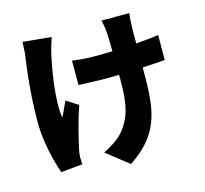

<svg xmlns="http://www.w3.org/2000/svg" viewBox="-122 -943 1245 1166"><g transform="rotate(-15 500.0 -360.0)"><path d="M788 -804Q785 -785 784 -766Q783 -747 782 -730Q781 -715 781 -684Q781 -653 781 -615Q822 -618 858.5 -622Q895 -626 923 -630L922 -473Q894 -471 858 -468.5Q822 -466 781 -464Q781 -450 781 -438Q781 -426 781 -418Q781 -328 773.5 -256.5Q766 -185 743 -125.5Q720 -66 676.5 -15Q633 36 561 84L421 -26Q453 -40 490 -65Q527 -90 549 -116Q579 -152 597 -192.5Q615 -233 623 -287.5Q631 -342 631 -419Q631 -428 631 -438Q631 -448 631 -458Q605 -457 579 -457Q553 -457 527 -457Q496 -457 456.5 -459Q417 -461 377 -462V-615Q416 -610 449.5 -607.5Q483 -605 523 -605Q549 -605 575.5 -605.5Q602 -606 629 -607Q629 -645 628 -677.5Q627 -710 625 -730Q624 -749 620 -770.5Q616 -792 613 -804ZM295 -786Q288 -765 280 -738.5Q272 -712 268 -695Q260 -661 250.5 -609Q241 -557 234 -499.5Q227 -442 225.5 -388.5Q224 -335 231 -297Q241 -315 253 -342.5Q265 -370 276 -392L350 -344Q325 -273 307.5 -203.5Q290 -134 280 -88Q277 -76 275 -60.5Q273 -45 273 -37Q273 -29 273.5 -16Q274 -3 275 9L139 22Q128 -8 113.5 -62Q99 -116 89 -180.5Q79 -245 79 -306Q79 -389 84 -465Q89 -541 96 -603.5Q103 -666 109 -706Q113 -729 114 -755Q115 -781 116 -803Z"/></g></svg>

Font: Source Han Sans CN Heavy
Style: Regular
Weight: 900
Designer: Ryoko NISHIZUKA 西塚涼子 (kana, bopomofo & ideographs); Paul D. Hunt (Latin, Greek & Cyrillic); Sandoll Communications 산돌커뮤니
Foundry: Adobe
Version: Version 2.000;hotconv 1.0.107;makeotfexe 2.5.65593